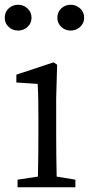

<svg xmlns="http://www.w3.org/2000/svg" viewBox="-33 -790 378 810"><path d="M100 -715Q100 -692 83 -676.5Q66 -661 43 -661Q20 -661 3.5 -676.5Q-13 -692 -13 -715Q-13 -739 3.5 -754.5Q20 -770 43 -770Q66 -770 83 -754.5Q100 -739 100 -715ZM204 -375V-228Q204 -190 204.5 -138Q205 -86 206 -45L285 -32V0H41V-32L127 -45Q128 -86 128.5 -138Q129 -190 129 -228V-284Q129 -331 128.5 -366Q128 -401 126 -436L36 -442V-475L193 -527L208 -517ZM265 -770Q288 -770 305 -754.5Q322 -739 322 -715Q322 -692 305 -676.5Q288 -661 265 -661Q242 -661 225.5 -676.5Q209 -692 209 -715Q209 -739 225.5 -754.5Q242 -770 265 -770Z"/></svg>

Font: Shippori Mincho TTF
Style: Regular
Weight: 400
Version: Version 2.100